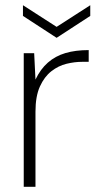

<svg xmlns="http://www.w3.org/2000/svg" viewBox="-20 -716 387 736"><path d="M71 0V-512H111L116 -411Q135 -451 163.5 -476Q192 -501 230.5 -512.5Q269 -524 320 -524V-479H295Q266 -479 235 -471.5Q204 -464 177 -443Q150 -422 133 -384.5Q116 -347 116 -288V0ZM197 -571 68 -655V-696L197 -613L326 -696V-655Z"/></svg>

Font: DM Sans 12pt ExtraLight
Style: Regular
Weight: 250
Version: Version 4.004;gftools[0.9.30]